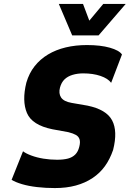

<svg xmlns="http://www.w3.org/2000/svg" viewBox="-20 -945 659 976"><path d="M259 11Q212 11 168.5 6Q125 1 91.5 -9Q58 -19 39 -31L97 -176Q111 -165 139 -154.5Q167 -144 201 -138.5Q235 -133 270 -133Q303 -133 325.5 -139Q348 -145 362.5 -159.5Q377 -174 383 -199Q389 -222 384.5 -236.5Q380 -251 366 -259Q352 -267 328 -273L246 -288Q143 -309 117 -370.5Q91 -432 114 -525Q128 -573 156 -608.5Q184 -644 224 -668Q264 -692 314 -704Q364 -716 422 -716Q491 -716 538.5 -702.5Q586 -689 600 -668L545 -524Q529 -546 491 -559Q453 -572 403 -572Q374 -572 349 -564.5Q324 -557 308 -541.5Q292 -526 285 -500Q277 -470 290.5 -449.5Q304 -429 344 -422L425 -408Q521 -388 550 -333Q579 -278 555 -183Q539 -136 513.5 -100.5Q488 -65 450.5 -40Q413 -15 365.5 -2Q318 11 259 11ZM347 -765 279 -925H402L434 -840L505 -925H619L481 -765Z"/></svg>

Font: Nunito Sans 7pt Condensed Black
Style: Italic
Weight: 900
Width: 3
Italic angle: -9°
Designer: Vernon Adams
Foundry: Vernon Adams
Version: Version 3.101;gftools[0.9.27]